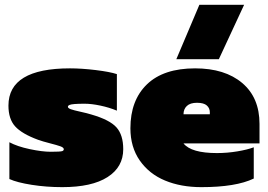

<svg xmlns="http://www.w3.org/2000/svg" viewBox="-20 -768 1114 798"><path d="M238.8 9.8Q172.4 9.8 111.8 0.2Q51.3 -9.3 19 -23.9V-176.8Q51.8 -159.2 103.5 -148.2Q155.3 -137.2 190.9 -137.2Q231.9 -137.2 239.3 -140.1Q245.1 -142.6 245.1 -147.9Q245.1 -154.8 231 -159.9Q216.8 -165 187 -172.6Q157.2 -180.2 138.2 -187Q70.8 -211.9 43 -242.7Q15.1 -273.4 15.1 -329.1Q15.1 -483.9 271 -483.9Q319.3 -483.9 377.7 -476.8Q436 -469.7 465.8 -460V-308.1Q434.1 -321.3 397.2 -329.1Q360.4 -336.9 332 -336.9Q280.3 -336.9 269.5 -332Q262.2 -329.1 262.2 -324.2Q262.2 -318.4 274.4 -314Q286.6 -309.6 314.7 -303.5Q342.8 -297.4 359.9 -292Q436 -270 464.1 -238.5Q492.2 -207 492.2 -147.9Q492.2 -73.7 427 -32Q361.8 9.8 238.8 9.8Z M712.9 -522 808.6 -748H994.6L889.6 -522ZM816.9 9.8Q731.9 9.8 666 -17.6Q600.1 -44.9 561 -100.8Q522 -156.7 522 -234.9Q522 -351.1 590.8 -417.5Q659.7 -483.9 791 -483.9Q914.6 -483.9 986.6 -423.1Q1058.6 -362.3 1058.6 -252.9V-171.9H742.7Q774.9 -131.8 881.8 -131.8Q924.3 -131.8 966.6 -138.9Q1008.8 -146 1034.7 -155.8V-25.9Q960.4 9.8 816.9 9.8ZM742.7 -293H852.1V-301.8Q852.1 -318.4 839.6 -329.6Q827.1 -340.8 798.8 -340.8Q770.5 -340.8 756.6 -327.6Q742.7 -314.5 742.7 -293Z"/></svg>

Font: Kanit Black
Style: Regular
Weight: 900
Designer: Katatrad Team
Foundry: CadsonDemak
Version: Version 1.000;PS 001.000;hotconv 1.0.88;makeotf.lib2.5.64775